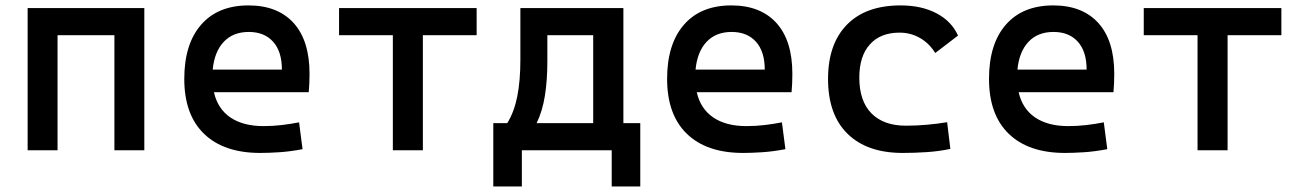

<svg xmlns="http://www.w3.org/2000/svg" viewBox="-20 -547 4728 699"><path d="M80.6 0V-517.6H505.4V0H396.5V-418.9H189.5V0Z M927.7 9.8Q794.9 9.8 722.9 -59.8Q650.9 -129.4 650.9 -259.8Q650.9 -386.7 712.2 -457Q773.4 -527.3 884.8 -527.3Q990.7 -527.3 1048.8 -463.4Q1106.9 -399.4 1106.9 -278.3Q1106.9 -242.7 1104 -211.4H758.8Q772.5 -150.9 818.8 -119.4Q865.2 -87.9 939.5 -87.9Q972.7 -87.9 1004.4 -91.6Q1036.1 -95.2 1068.8 -101.6L1081.5 -3.9Q1034.7 4.9 996.1 7.3Q957.5 9.8 927.7 9.8ZM885.7 -430.7Q828.6 -430.7 794.7 -394.8Q760.7 -358.9 754.4 -293.5H1006.3Q1006.3 -359.4 974.4 -395Q942.4 -430.7 885.7 -430.7Z M1410.2 0V-418.9H1214.4V-517.6H1715.3V-418.9H1519.5V0Z M1775.9 131.8V-98.6H1826.7Q1852.1 -139.6 1863.3 -196.5Q1874.5 -253.4 1874.5 -329.1V-517.6H2249.5V-98.6H2311V131.8H2207V0H1879.9V131.8ZM1972.7 -323.7Q1972.7 -253.4 1963.6 -197.5Q1954.6 -141.6 1933.6 -98.6H2139.6V-418.9H1972.7Z M2685.5 9.8Q2552.7 9.8 2480.7 -59.8Q2408.7 -129.4 2408.7 -259.8Q2408.7 -386.7 2470 -457Q2531.2 -527.3 2642.6 -527.3Q2748.5 -527.3 2806.6 -463.4Q2864.7 -399.4 2864.7 -278.3Q2864.7 -242.7 2861.8 -211.4H2516.6Q2530.3 -150.9 2576.7 -119.4Q2623 -87.9 2697.3 -87.9Q2730.5 -87.9 2762.2 -91.6Q2793.9 -95.2 2826.7 -101.6L2839.4 -3.9Q2792.5 4.9 2753.9 7.3Q2715.3 9.8 2685.5 9.8ZM2643.6 -430.7Q2586.4 -430.7 2552.5 -394.8Q2518.6 -358.9 2512.2 -293.5H2764.2Q2764.2 -359.4 2732.2 -395Q2700.2 -430.7 2643.6 -430.7Z M3266.6 9.8Q3136.7 9.8 3065.7 -59.8Q2994.6 -129.4 2994.6 -259.8Q2994.6 -386.7 3063.2 -457Q3131.8 -527.3 3258.8 -527.3Q3335 -527.3 3389.6 -498.5Q3444.3 -469.7 3467.8 -417.5L3384.8 -354Q3363.3 -389.2 3329.3 -408.7Q3295.4 -428.2 3254.9 -428.2Q3185.5 -428.2 3147 -385.5Q3108.4 -342.8 3108.4 -264.6Q3108.4 -179.2 3152.6 -134.3Q3196.8 -89.4 3278.3 -89.4Q3316.4 -89.4 3354.2 -92.8Q3392.1 -96.2 3428.2 -102.1L3439.9 -4.9Q3398.4 3.9 3354 6.8Q3309.6 9.8 3266.6 9.8Z M3857.4 9.8Q3724.6 9.8 3652.6 -59.8Q3580.6 -129.4 3580.6 -259.8Q3580.6 -386.7 3641.8 -457Q3703.1 -527.3 3814.5 -527.3Q3920.4 -527.3 3978.5 -463.4Q4036.6 -399.4 4036.6 -278.3Q4036.6 -242.7 4033.7 -211.4H3688.5Q3702.1 -150.9 3748.5 -119.4Q3794.9 -87.9 3869.1 -87.9Q3902.3 -87.9 3934.1 -91.6Q3965.8 -95.2 3998.5 -101.6L4011.2 -3.9Q3964.4 4.9 3925.8 7.3Q3887.2 9.8 3857.4 9.8ZM3815.4 -430.7Q3758.3 -430.7 3724.4 -394.8Q3690.4 -358.9 3684.1 -293.5H3936Q3936 -359.4 3904.1 -395Q3872.1 -430.7 3815.4 -430.7Z M4339.8 0V-418.9H4144V-517.6H4645V-418.9H4449.2V0Z"/></svg>

Font: Caskaydia Cove Medium
Style: Regular
Weight: 500
Monospace: yes
Designer: Aaron Bell
Foundry: Saja Typeworks
Version: Version 4.300; ttfautohint (v1.8.3)